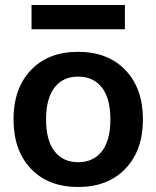

<svg xmlns="http://www.w3.org/2000/svg" viewBox="-20 -737 625 767"><path d="M106 -620V-717H479V-620ZM103.5 -457Q173 -530 292 -530Q411 -530 481 -457Q551 -384 551 -260Q551 -136 481 -63Q411 10 292 10Q173 10 103.5 -63Q34 -136 34 -260Q34 -384 103.5 -457ZM292 -89Q353 -89 387 -132.5Q421 -176 421 -260Q421 -344 387 -387.5Q353 -431 292 -431Q232 -431 198 -387.5Q164 -344 164 -260Q164 -176 198 -132.5Q232 -89 292 -89Z"/></svg>

Font: Mplus 1p Bold
Style: Bold
Weight: 700
Version: Version 1.061